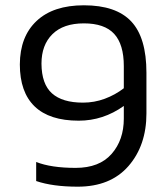

<svg xmlns="http://www.w3.org/2000/svg" viewBox="-20 -688 622 718"><path d="M527.6 -263.8V-415.9Q527.6 -547.3 470.8 -607.8Q414.1 -668.2 293.7 -668.2Q179.2 -668.2 117 -609.8Q54.7 -551.5 54.2 -447.2Q54.2 -343.3 109.6 -290Q165 -236.7 274.4 -236.7Q365.8 -236.7 443 -291.8V-244.5Q443 -164.5 397.3 -112.4Q351.6 -60.2 262.9 -60.2Q171 -60.2 115.3 -82.3V-11Q146.1 -0.5 185 4.8Q223.8 10.1 270.7 10.1Q393.4 10.1 460.5 -67.1Q527.6 -144.3 527.6 -263.8ZM135.1 -449.9Q135.1 -519.8 176 -560.2Q216.9 -600.6 293.7 -600.6Q370.9 -600.6 406.9 -561.4Q443 -522.1 443 -440.7V-358Q410.8 -333.2 371.8 -318.7Q332.7 -304.2 290.4 -304.2Q213.2 -304.2 174.4 -338.9Q135.6 -373.6 135.1 -449.9Z"/></svg>

Font: Arad
Style: Regular
Weight: 400
Designer: Mohammad Darvishi
Version: Version 1.010;September 21, 2024;FontCreator 15.0.0.2992 64-